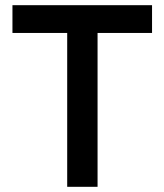

<svg xmlns="http://www.w3.org/2000/svg" viewBox="-20 -720 633 740"><path d="M239 0V-593H28V-700H566V-593H356V0Z"/></svg>

Font: Zen Kaku Gothic New
Style: Bold
Weight: 700
Designer: Yoshimichi Ohira
Foundry: Positype
Version: Version 1.002